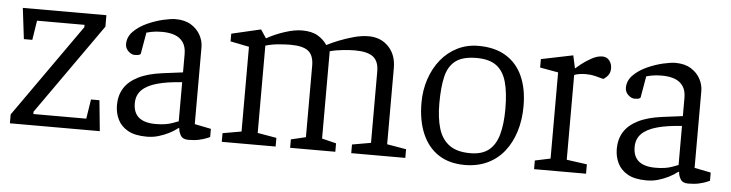

<svg xmlns="http://www.w3.org/2000/svg" viewBox="-38 -656 3109 817"><g transform="rotate(5 1516.5 -247.5)"><path d="M20 0V-38L300 -435V-445H97L84 -362H48L32 -494H389V-445L116 -58V-48H342L355 -131H391L404 0Z M605 6Q554 6 524 -11Q494 -28 480.5 -56Q467 -84 467 -117Q467 -158 486 -189Q505 -220 545.5 -240.5Q586 -261 649 -269L735 -280V-358Q735 -389 722 -408Q709 -427 686 -435.5Q663 -444 631 -444Q605 -444 586 -440Q567 -436 565 -435L549 -343Q549 -342 544 -339Q539 -336 523 -336Q510 -336 496.5 -348.5Q483 -361 483 -379Q483 -410 506.5 -433.5Q530 -457 564.5 -472.5Q599 -488 632 -495.5Q665 -503 684 -503Q724 -503 750.5 -486.5Q777 -470 790.5 -445Q804 -420 804 -393V-65L874 -51V-16Q872 -15 860 -10Q848 -5 828.5 -0.5Q809 4 782 4Q758 4 749 -12Q740 -28 740 -42H736Q720 -29 699 -18.5Q678 -8 654.5 -1Q631 6 605 6ZM638 -51Q681 -51 709 -61.5Q737 -72 735 -71V-238Q672 -234 629 -222Q586 -210 564 -188Q542 -166 542 -131Q542 -51 638 -51Z M925 0V-37L1005 -51V-413L925 -429V-462L1050 -491L1074 -455Q1109 -475 1151 -488.5Q1193 -502 1224 -502Q1266 -502 1291.5 -487Q1317 -472 1332 -449Q1353 -460 1383 -472Q1413 -484 1446 -493Q1479 -502 1509 -502Q1561 -502 1594 -467.5Q1627 -433 1627 -377V-51L1709 -37V0H1478V-37L1558 -51V-356Q1558 -399 1534 -418Q1510 -437 1455 -437Q1436 -437 1405 -434Q1374 -431 1349 -424Q1349 -420 1349 -414.5Q1349 -409 1349 -404V-51L1410 -36V0H1217V-36L1280 -51V-356Q1280 -400 1257 -418.5Q1234 -437 1179 -437Q1161 -437 1131 -434.5Q1101 -432 1074 -424V-51L1155 -37V0Z M1963 8Q1897 8 1851 -22Q1805 -52 1781 -108Q1757 -164 1757 -240Q1757 -294 1773 -341.5Q1789 -389 1818 -425Q1847 -461 1888 -481.5Q1929 -502 1978 -502Q2048 -502 2095.5 -473Q2143 -444 2167 -390.5Q2191 -337 2191 -263Q2191 -204 2175.5 -154.5Q2160 -105 2131 -68.5Q2102 -32 2059.5 -12Q2017 8 1963 8ZM1982 -44Q2032 -44 2061 -67Q2090 -90 2102.5 -135Q2115 -180 2115 -244Q2115 -315 2102 -360.5Q2089 -406 2058.5 -428Q2028 -450 1975 -450Q1915 -450 1884.5 -426.5Q1854 -403 1843.5 -357.5Q1833 -312 1833 -244Q1833 -181 1846.5 -136.5Q1860 -92 1892.5 -68Q1925 -44 1982 -44Z M2259 0V-37L2325 -51V-419L2247 -433V-469L2383 -497L2395 -442Q2399 -446 2417 -460.5Q2435 -475 2460 -489Q2485 -503 2507 -503Q2526 -503 2537 -489Q2548 -475 2548 -456Q2548 -439 2540.5 -428Q2533 -417 2519 -408L2485 -417Q2472 -420 2463 -421Q2454 -422 2442 -422Q2430 -422 2416.5 -420Q2403 -418 2394 -414V-52L2481 -40V0Z M2740 6Q2689 6 2659 -11Q2629 -28 2615.5 -56Q2602 -84 2602 -117Q2602 -158 2621 -189Q2640 -220 2680.5 -240.5Q2721 -261 2784 -269L2870 -280V-358Q2870 -389 2857 -408Q2844 -427 2821 -435.5Q2798 -444 2766 -444Q2740 -444 2721 -440Q2702 -436 2700 -435L2684 -343Q2684 -342 2679 -339Q2674 -336 2658 -336Q2645 -336 2631.5 -348.5Q2618 -361 2618 -379Q2618 -410 2641.5 -433.5Q2665 -457 2699.5 -472.5Q2734 -488 2767 -495.5Q2800 -503 2819 -503Q2859 -503 2885.5 -486.5Q2912 -470 2925.5 -445Q2939 -420 2939 -393V-65L3009 -51V-16Q3007 -15 2995 -10Q2983 -5 2963.5 -0.5Q2944 4 2917 4Q2893 4 2884 -12Q2875 -28 2875 -42H2871Q2855 -29 2834 -18.5Q2813 -8 2789.5 -1Q2766 6 2740 6ZM2773 -51Q2816 -51 2844 -61.5Q2872 -72 2870 -71V-238Q2807 -234 2764 -222Q2721 -210 2699 -188Q2677 -166 2677 -131Q2677 -51 2773 -51Z"/></g></svg>

Font: Faustina Light
Style: Regular
Weight: 300
Designer: Alfonso Garcia
Foundry: http://www.omnibus-type.com
Version: Version 1.200